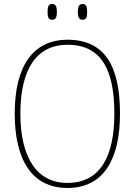

<svg xmlns="http://www.w3.org/2000/svg" viewBox="-20 -922 669 952"><path d="M389 -824C405 -824 412 -832 412 -863C412 -894 405 -902 389 -902C375 -902 366 -894 366 -863C366 -832 375 -824 389 -824ZM239 -824C254 -824 262 -832 262 -863C262 -894 254 -902 239 -902C223 -902 216 -894 216 -863C216 -832 223 -824 239 -824ZM314 10C493 10 575 -131 575 -358C575 -597 498 -725 315 -725C143 -725 53 -593 53 -359C53 -129 139 10 314 10ZM314 -15C159 -15 81 -147 81 -358C81 -573 157 -700 315 -700C485 -700 547 -573 547 -358C547 -145 476 -15 314 -15Z"/></svg>

Font: Noto Serif Armenian SemiCondensed Thin
Style: Regular
Weight: 100
Width: 4
Designer: Monotype Design Team
Foundry: Monotype Imaging Inc.
Version: Version 2.008